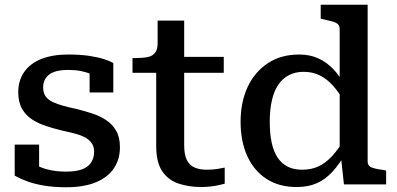

<svg xmlns="http://www.w3.org/2000/svg" viewBox="-20 -778 1673 810"><path d="M377 -138Q377 -161 365.5 -176Q354 -191 334.5 -200.5Q315 -210 290.5 -216Q266 -222 239 -228Q206 -236 174 -246.5Q142 -257 115.5 -274Q89 -291 73 -319Q57 -347 57 -389Q57 -439 82.5 -475Q108 -511 155 -529.5Q202 -548 268 -548Q320 -548 358.5 -542Q397 -536 422 -527.5Q447 -519 458 -512V-388H358V-489Q370 -490 377.5 -486.5Q385 -483 389 -477Q393 -471 394.5 -462.5Q396 -454 394 -444Q382 -457 363 -465.5Q344 -474 320.5 -478.5Q297 -483 268 -483Q213 -483 187.5 -463.5Q162 -444 162 -409Q162 -386 173 -371Q184 -356 204 -347Q224 -338 249.5 -331Q275 -324 304 -318Q336 -310 368.5 -299.5Q401 -289 427.5 -271.5Q454 -254 470 -226.5Q486 -199 486 -157Q486 -106 460.5 -68Q435 -30 384.5 -9Q334 12 259 12Q207 12 165.5 5Q124 -2 93.5 -13.5Q63 -25 42 -37V-168H145V-34Q128 -41 119 -49.5Q110 -58 106.5 -67Q103 -76 104 -84Q105 -92 109 -98Q124 -85 146 -75Q168 -65 196.5 -59.5Q225 -54 259 -54Q299 -54 324.5 -63Q350 -72 363.5 -91Q377 -110 377 -138Z M539 -471V-533H549Q580 -533 601.5 -537Q623 -541 634 -555Q645 -569 645 -595L724 -538H924V-471ZM757 -166Q757 -126 768 -103.5Q779 -81 800.5 -71.5Q822 -62 852 -62Q877 -62 898.5 -65.5Q920 -69 928 -71V-3Q917 0 901 3.5Q885 7 866.5 9Q848 11 828 11Q777 11 733.5 -3.5Q690 -18 664.5 -55.5Q639 -93 639 -162V-522L645 -530V-691H757Z M1531 -97Q1531 -77 1550.5 -70.5Q1570 -64 1603 -60L1609 -58V0H1431L1418 -119L1413 -116V-655Q1413 -669 1405.5 -676Q1398 -683 1382 -687.5Q1366 -692 1343 -697L1333 -699V-758H1531ZM1242 -548Q1287 -548 1322.5 -532Q1358 -516 1386.5 -486Q1415 -456 1438 -412L1435 -344Q1410 -389 1384 -417.5Q1358 -446 1328 -460.5Q1298 -475 1261 -475Q1226 -475 1199 -461Q1172 -447 1154 -420.5Q1136 -394 1127 -354.5Q1118 -315 1118 -264Q1118 -215 1126 -177Q1134 -139 1151 -113.5Q1168 -88 1193.5 -75Q1219 -62 1255 -62Q1293 -62 1323.5 -76Q1354 -90 1381.5 -120Q1409 -150 1436 -196L1438 -131Q1412 -86 1383 -54Q1354 -22 1317.5 -5.5Q1281 11 1232 11Q1157 11 1104 -23.5Q1051 -58 1023 -120Q995 -182 995 -264Q995 -347 1024.5 -410.5Q1054 -474 1109.5 -511Q1165 -548 1242 -548Z"/></svg>

Font: Roboto Serif 20pt Medium
Style: Regular
Weight: 500
Version: Version 1.008